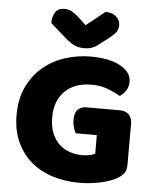

<svg xmlns="http://www.w3.org/2000/svg" viewBox="-58 -903 781 968"><g transform="rotate(5 332.0 -419.0)"><path d="M614 -99Q614 -68 603 -53Q592 -38 568 -24Q554 -16 533 -8.5Q512 -1 487 4.5Q462 10 434.5 13Q407 16 380 16Q308 16 245 -3.5Q182 -23 135.5 -62.5Q89 -102 62 -161Q35 -220 35 -298Q35 -380 64.5 -441Q94 -502 142.5 -542.5Q191 -583 253.5 -603Q316 -623 382 -623Q477 -623 532.5 -592.5Q588 -562 588 -513Q588 -487 575 -468Q562 -449 545 -438Q520 -453 482.5 -467.5Q445 -482 398 -482Q314 -482 264.5 -434Q215 -386 215 -301Q215 -255 228.5 -221.5Q242 -188 265 -166.5Q288 -145 318 -134.5Q348 -124 382 -124Q404 -124 421 -128Q438 -132 447 -137V-231H340Q334 -242 328.5 -260Q323 -278 323 -298Q323 -334 339.5 -350Q356 -366 382 -366H551Q581 -366 597.5 -349.5Q614 -333 614 -303ZM342 -778 437 -854Q470 -854 490.5 -836.5Q511 -819 511 -793Q511 -773 501.5 -759Q492 -745 465 -724L410 -682Q398 -673 382 -667.5Q366 -662 346 -662Q319 -662 297.5 -671Q276 -680 250 -703L169 -774Q169 -808 183.5 -829.5Q198 -851 229 -851Q249 -851 266.5 -842Q284 -833 316 -803Z"/></g></svg>

Font: BALOOCHETTANREGULAR
Style: Book
Weight: 400
Designer: Maithili Shingre and Ek Type
Foundry: Ek Type
Version: Version 1.100;PS 1.000;hotconv 1.0.88;makeotf.lib2.5.647800;